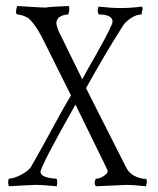

<svg xmlns="http://www.w3.org/2000/svg" viewBox="-20 -655 533 646"><path d="M233.9 -303.2Q116.7 -95.7 116.2 -76.2Q118.2 -56.6 170.4 -53.7Q173.8 -46.4 171.4 -28.3Q118.7 -33.2 101.1 -33Q83.5 -32.7 9.8 -28.3Q4.9 -43 9.8 -53.7Q26.4 -54.2 50.8 -66.9Q75.2 -79.6 84.5 -93.8Q116.2 -148.9 156.7 -223.9Q197.3 -298.8 218.8 -334L120.6 -530.8Q98.6 -573.2 76.2 -593.3Q56.2 -605.5 38.1 -606.4Q32.7 -608.4 34.2 -618.9Q35.6 -629.4 38.1 -634.8Q119.6 -629.4 133.3 -629.4Q144.5 -632.3 211.4 -634.8Q214.4 -627 212.4 -617.2Q210.4 -607.4 209.5 -606.4Q190.4 -605.5 177.2 -595.7Q168.5 -584.5 169.7 -575.2Q170.9 -565.9 177.2 -550.3L256.8 -388.2Q262.7 -400.9 305.2 -474.6Q359.4 -571.3 358.9 -583Q356.9 -606.4 313 -606.4Q305.2 -614.3 311.5 -632.8Q355 -627.9 387.2 -627.9Q419.4 -627.9 457.5 -632.8Q461.4 -626 459 -620.6Q456.1 -611.8 456.5 -606.4Q439 -606.4 420.7 -594Q402.3 -581.5 395 -570.3Q336.9 -480 269.5 -358.4L404.8 -90.8Q419.4 -62.5 456.5 -54.7Q463.9 -52.2 471.2 -53.7Q476.1 -46.9 473.1 -37.6L471.2 -28.3Q423.8 -33.2 413.6 -32.7H400.4L302.7 -28.3Q297.4 -35.2 298.8 -43.2Q300.3 -51.3 302.7 -53.7Q317.4 -54.2 329.6 -63.2Q341.8 -72.3 342.3 -77.1Q341.8 -82 337.9 -90.8Z"/></svg>

Font: AMoshref-Thulth
Style: Regular
Weight: 400
Designer: Ali Moshref
Foundry: Ali Moshref
Version: Version 0.1